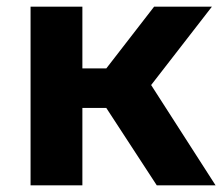

<svg xmlns="http://www.w3.org/2000/svg" viewBox="-20 -558 669 578"><path d="M629 0H452L300 -233H228V0H72V-538H228V-352H300L444 -538H618L435 -302Z"/></svg>

Font: mBank
Style: Bold
Weight: 700
Designer: Julieta Ulanovsky
Foundry: Julieta Ulanovsky
Version: Version 7.200